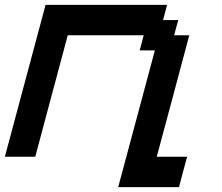

<svg xmlns="http://www.w3.org/2000/svg" viewBox="-20 -645 915 790"><path d="M466.3 125H716.3Q721.7 104 732.9 62.5Q744.1 21 750 0H625Q647.5 -83 692.1 -250Q736.8 -417 758.8 -500H696.3L713.4 -562.5H650.9L667.5 -625H167.5Q139.6 -520.5 83.7 -312.3Q27.8 -104 0 0H125Q147 -83 191.9 -250Q236.8 -417 258.8 -500H571.3L554.7 -437.5H617.2Z"/></svg>

Font: Faithful 32x
Style: Oblique
Weight: 400
Foundry: Faithful Resource Pack
Version: Version 1.0; January 27, 2023